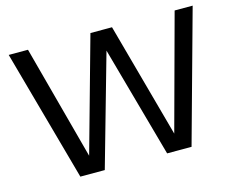

<svg xmlns="http://www.w3.org/2000/svg" viewBox="-102 -892 1287 1044"><g transform="rotate(-15 541.5 -370.0)"><path d="M228.5 0 23.5 -740H132L317 -49H290.5L483.5 -740H605L794.5 -49H770L957.5 -740H1059L854.5 0H717L529.5 -674H557L366 0Z"/></g></svg>

Font: Encode Sans SC Medium
Style: Regular
Weight: 500
Version: Version 3.002